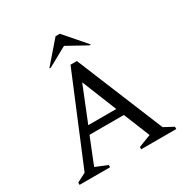

<svg xmlns="http://www.w3.org/2000/svg" viewBox="-193 -1019 1135 1176"><g transform="rotate(-30 375.0 -431.0)"><path d="M33 0V-16L97 -49L353 -665H398L650 -52L717 -16V0H469V-16L557 -50L482 -235H239L165 -50L249 -16V0ZM262 -290H460L361 -536ZM229 -710 361 -862H391L523 -710H512L376 -785L240 -710Z"/></g></svg>

Font: Spectral
Style: Regular
Weight: 400
Designer: Jean-Baptiste Levee
Foundry: Production Type
Version: Version 2.001